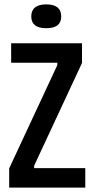

<svg xmlns="http://www.w3.org/2000/svg" viewBox="-20 -858 432 878"><path d="M22 0V-88L242 -560V-571H31V-660H355V-570L136 -100V-89H370V0ZM191 -729Q157 -729 140 -742.5Q123 -756 123 -783Q123 -810 140.5 -824Q158 -838 191 -838Q226 -838 243 -824Q260 -810 260 -783Q260 -756 243 -742.5Q226 -729 191 -729Z"/></svg>

Font: Bricolage Grotesque Condensed Medium
Style: Regular
Weight: 500
Width: 3
Designer: Mathieu Triay
Foundry: Atelier Triay
Version: Version 1.000;gftools[0.9.30]